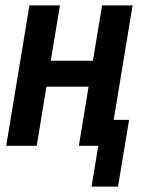

<svg xmlns="http://www.w3.org/2000/svg" viewBox="-20 -540 540 711"><path d="M319 151 344 0H272L308 -219H152L116 0H3L89 -520H202L168 -315H324L358 -520H471L401 -96H458L417 151Z"/></svg>

Font: Iosevka Term Curly Oblique
Style: Bold
Weight: 700
Italic angle: -9°
Designer: Belleve Invis
Foundry: Belleve Invis
Version: Version 32.3.0